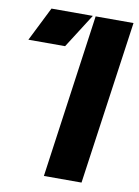

<svg xmlns="http://www.w3.org/2000/svg" viewBox="-188 -755 585 809"><g transform="rotate(10 105.0 -350.0)"><path d="M-107 -554H50L143 -700H-34ZM57 0H218L317 -700H155Z"/></g></svg>

Font: Unageo
Style: Black-Italic
Weight: 900
Designer: Richard Sepsi
Foundry: Richard Sepsi
Version: Version 2.000